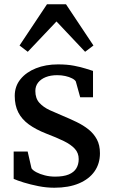

<svg xmlns="http://www.w3.org/2000/svg" viewBox="-20 -868 529 899"><path d="M234.5 11Q197 11 159.5 3.5Q122 -4 91.2 -13.5Q60.5 -23 44 -30.5V-158.5H109.5L127.5 -80Q133.5 -70.5 150.5 -61.5Q167.5 -52.5 190.2 -46.8Q213 -41 238 -41Q277.5 -41 302 -51.2Q326.5 -61.5 337.5 -80Q348.5 -98.5 348.5 -123Q348.5 -151.5 330.5 -171.2Q312.5 -191 278.8 -207.5Q245 -224 196.5 -242.5Q148 -261.5 115 -285.5Q82 -309.5 65.5 -342Q49 -374.5 49 -419Q49 -464 75.8 -497Q102.5 -530 148.2 -548.2Q194 -566.5 251.5 -566.5Q294.5 -566.5 326.8 -560.2Q359 -554 381.2 -546.8Q403.5 -539.5 415.5 -536V-412.5H355.5L335 -486.5Q330.5 -494.5 317.2 -501.2Q304 -508 286 -512Q268 -516 248 -516Q217 -516 194 -506.8Q171 -497.5 158.2 -481Q145.5 -464.5 145.5 -442Q145.5 -407.5 164.2 -386.8Q183 -366 213 -352.2Q243 -338.5 275.5 -325Q308 -311.5 339 -296.5Q370 -281.5 394.5 -262Q419 -242.5 433.5 -215.5Q448 -188.5 448 -150.5Q448 -102 422.8 -65.8Q397.5 -29.5 349.5 -9.2Q301.5 11 234.5 11ZM110 -625.5 71.5 -655 200 -848H289L417.5 -655L378.5 -625.5L244.5 -767.5Z"/></svg>

Font: Merriweather 20pt
Style: Regular
Weight: 400
Version: Version 2.100